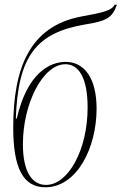

<svg xmlns="http://www.w3.org/2000/svg" viewBox="-20 -783 515 813"><path d="M172 10C305 10 389 -156 389 -323C389 -452 337 -521 258 -521C189 -521 95 -472 51 -281H47C56 -548 136 -644 338 -679C432 -694 455 -707 475 -763H465C454 -739 419 -730 324 -713C106 -672 36 -495 36 -243C36 -71 78 10 172 10ZM175 0C116 0 77 -55 77 -172C77 -344 161 -511 257 -511C315 -511 351 -451 351 -328C351 -147 268 0 175 0Z"/></svg>

Font: Noto Serif Display ExtraCondensed ExtraLight
Style: Italic
Weight: 200
Width: 2
Italic angle: -12°
Designer: Monotype Design Team
Foundry: Monotype Imaging Inc.
Version: Version 2.009